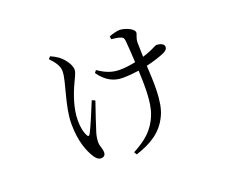

<svg xmlns="http://www.w3.org/2000/svg" viewBox="-103 -732 1207 986"><g transform="rotate(-20 500.0 -238.5)"><path d="M234 -537C262 -508 279 -483 279 -455C279 -400 229 -283 229 -185C229 -87 255 -29 275 4C285 21 297 33 313 33C327 33 337 25 337 10C337 -15 326 -26 326 -49C326 -66 329 -83 334 -100C342 -127 368 -204 386 -256L369 -264C348 -212 313 -129 300 -106C294 -94 287 -94 282 -106C273 -123 266 -150 266 -191C266 -257 293 -329 316 -378C327 -402 340 -425 340 -441C340 -476 303 -514 285 -527C273 -535 263 -541 245 -549ZM570 -524C586 -522 607 -520 619 -515C631 -511 635 -507 637 -490C639 -469 643 -415 645 -371C616 -365 585 -361 559 -361C518 -361 484 -373 442 -402L432 -389C471 -334 514 -317 559 -317C589 -317 618 -320 647 -324C650 -250 654 -151 629 -88C600 -13 551 25 482 62L491 77C573 50 638 13 674 -65C708 -134 699 -254 695 -333C738 -343 774 -355 796 -365C812 -373 819 -380 819 -393C819 -409 794 -417 778 -417C772 -417 763 -410 735 -398C723 -393 708 -388 693 -383L691 -460C691 -487 703 -501 703 -513C703 -533 655 -554 626 -554C611 -554 585 -547 568 -540Z"/></g></svg>

Font: Noto Serif CJK KR Light
Style: Regular
Weight: 300
Designer: Ryoko NISHIZUKA 西塚涼子 (kana & ideographs); Frank Grießhammer (Latin, Greek & Cyrillic); Wenlong ZHANG 张文龙 (bopomofo); San
Foundry: Adobe
Version: Version 2.001;hotconv 1.1.0;makeotfexe 2.6.0